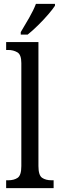

<svg xmlns="http://www.w3.org/2000/svg" viewBox="-20 -979 310 999"><path d="M12 0V-41H23Q53 -41 72 -54Q91 -67 91 -115V-651Q91 -695 70 -707Q49 -719 23 -719H12V-760H180V-115Q180 -67 199 -54Q218 -41 248 -41H259V0ZM88 -812Q109 -847 131.5 -886Q154 -925 167 -959H266V-949Q255 -932 231 -904Q207 -876 178 -847.5Q149 -819 124 -799H88Z"/></svg>

Font: Noto Serif Georgian Condensed
Style: Regular
Weight: 400
Width: 3
Designer: Monotype Design Team, Akaki Razmadze
Foundry: Google LLC
Version: Version 2.003; ttfautohint (v1.8.4.7-5d5b)